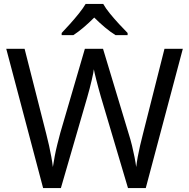

<svg xmlns="http://www.w3.org/2000/svg" viewBox="-20 -964 970 984"><path d="M917 -714 727 0H636L497 -468Q491 -489 485 -511Q479 -533 474 -553Q469 -573 465.5 -587.5Q462 -602 461 -609Q460 -602 457.5 -587.5Q455 -573 450 -553Q445 -533 439.5 -510.5Q434 -488 427 -465L292 0H201L12 -714H106L217 -278Q225 -247 231.5 -217.5Q238 -188 243 -160.5Q248 -133 251 -108Q255 -134 260.5 -163.5Q266 -193 273.5 -223Q281 -253 289 -283L415 -714H508L639 -280Q649 -249 656.5 -218Q664 -187 669.5 -159Q675 -131 678 -108Q681 -133 686 -160.5Q691 -188 698 -218Q705 -248 713 -279L823 -714ZM509 -944Q521 -922 543.5 -894.5Q566 -867 590.5 -840.5Q615 -814 634 -795V-784H572Q546 -800 518 -823.5Q490 -847 463 -874Q436 -847 409 -824Q382 -801 356 -784H296V-795Q315 -815 338.5 -841Q362 -867 384 -894.5Q406 -922 419 -944Z"/></svg>

Font: Noto Sans Bassa Vah
Style: Regular
Weight: 400
Designer: Monotype Design Team
Foundry: Monotype Imaging Inc.
Version: Version 2.002